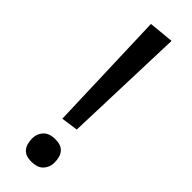

<svg xmlns="http://www.w3.org/2000/svg" viewBox="-246 -725 752 752"><g transform="rotate(45 130.0 -349.5)"><path d="M187 -711 170 -203 100 -193 83 -701ZM139 -117Q200 -117 200 -49Q200 -24 183.5 -6Q167 12 132 12Q71 12 71 -56Q71 -81 87.5 -99Q104 -117 139 -117Z"/></g></svg>

Font: Magra
Style: Regular
Weight: 400
Designer: Viviana Monsalve
Foundry: Viviana Monsalve
Version: Version 1.001